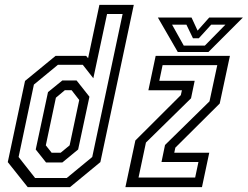

<svg xmlns="http://www.w3.org/2000/svg" viewBox="-20 -770 1020 790"><path d="M268 0H94L12 -103L83 -437L208.5 -540H334.5L342.5 -530.5L389 -750H530.5L393 -103ZM254.5 -37.5 359.5 -124 484.5 -712.5H420.5L364 -448L320.5 -503.5H218.5L119.5 -422L56.5 -124L124.5 -37.5ZM236.5 -101.5H169.5L127 -155L177.5 -391L236.5 -439H295L348 -372L301.5 -155ZM229.5 -141.5 266.5 -172 306 -358.5 274.5 -399H247L210 -368L168.5 -172L192.5 -141.5ZM496 0 537 -192 724 -378.5 728.5 -398.5H590.5L620.5 -540H926L884 -344L701.5 -162.5L697 -141.5H841L811 0ZM550 -39.5H783L796.5 -103.5H644.5L659 -173.5L842 -353L874 -502H649L635.5 -437.5H781L766 -365.5L580.5 -183.5ZM711.5 -556 629.5 -698H768L793 -644L841 -698H979.5L837.5 -556ZM736 -582.5H823L907.5 -668.5H849L798 -612.5H774L747 -668.5H688Z"/></svg>

Font: Tourney Condensed Regular
Style: Italic
Weight: 400
Width: 3
Italic angle: -12°
Designer: Tyler Finck
Foundry: Etcetera Type Co
Version: Version 1.010; ttfautohint (v1.8.3)